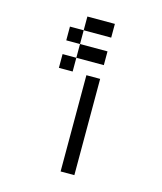

<svg xmlns="http://www.w3.org/2000/svg" viewBox="-105 -952 710 843"><g transform="rotate(15 250.0 -531.0)"><path d="M312.5 -812.5H187.5V-875H312.5ZM125 -687.5H187.5V-625H125ZM125 -812.5H187.5V-750H125ZM187.5 -750H312.5V-687.5H187.5ZM250 -625H312.5V-187.5H250Z"/></g></svg>

Font: 寒蝉点阵体 16px
Style: Regular
Weight: 400
Designer: Designed by Warren2060
Foundry: ChillType
Version: Version 1.000